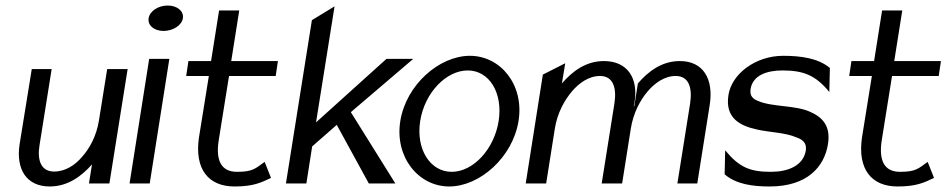

<svg xmlns="http://www.w3.org/2000/svg" viewBox="-20 -664 3426 695"><path d="M51 -142C37 -51 76 11 160 11C226 11 276 -27 313 -69L302 0H376L442 -414H368L338 -227C329 -171 304 -126 276 -95C252 -67 217 -43 176 -43C129 -43 114 -83 123 -138L167 -414H95Z M518 -598C514 -572 538 -552 572 -552C606 -552 638 -572 642 -598C646 -624 621 -644 587 -644C553 -644 522 -624 518 -598ZM449 0H522L593 -451H520Z M654 -389H736L700 -165C684 -52 734 11 829 11C897 11 925 -3 961 -20L938 -78C905 -55 897 -42 838 -42C780 -42 760 -84 772 -158L809 -389H978L986 -443H817L846 -626H773L744 -443H662Z M1015 0H1089L1110 -134L1199 -212L1315 0H1411L1250 -258L1476 -451H1379L1124 -221L1191 -641L1109 -591Z M1429 -226C1408 -95 1495 11 1606 11C1717 11 1836 -95 1857 -226C1878 -357 1792 -462 1681 -462C1570 -462 1450 -357 1429 -226ZM1501 -226C1517 -328 1595 -409 1673 -409C1751 -409 1801 -328 1785 -226C1769 -124 1693 -42 1615 -42C1537 -42 1485 -124 1501 -226Z M1883 0H1957L1988 -196C1997 -255 2023 -301 2051 -334C2076 -363 2111 -389 2152 -389C2199 -389 2213 -347 2204 -289L2158 0H2230H2232L2263 -196C2272 -255 2297 -301 2325 -334C2350 -363 2385 -389 2426 -389C2473 -389 2487 -347 2478 -289L2432 0H2504L2549 -284C2564 -379 2525 -443 2441 -443C2375 -443 2326 -405 2289 -362L2276 -280L2274 -279L2277 -295C2291 -383 2250 -443 2166 -443C2100 -443 2051 -405 2014 -362L2026 -435L1945 -394Z M2617 -321C2603 -235 2661 -208 2721 -195C2765 -185 2824 -184 2862 -167C2883 -160 2901 -148 2897 -120C2888 -63 2831 -42 2770 -42C2694 -42 2655 -59 2605 -120L2603 -33C2645 3 2704 11 2766 11C2903 11 2964 -61 2977 -142C2988 -209 2956 -240 2913 -259C2859 -284 2774 -276 2723 -299C2706 -306 2693 -316 2697 -342C2705 -392 2757 -409 2812 -409C2888 -409 2932 -392 2982 -331L2984 -418C2941 -454 2877 -462 2815 -462C2714 -462 2629 -396 2617 -321Z M3054 -389H3136L3100 -165C3084 -52 3134 11 3229 11C3297 11 3325 -3 3361 -20L3338 -78C3305 -55 3297 -42 3238 -42C3180 -42 3160 -84 3172 -158L3209 -389H3378L3386 -443H3217L3246 -626H3173L3144 -443H3062Z"/></svg>

Font: Charger Sport
Style: DfNrwObl
Weight: 400
Designer: Jasper
Foundry: Cannot Into Space Fonts
Version: Version 1.1